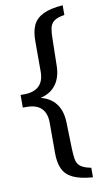

<svg xmlns="http://www.w3.org/2000/svg" viewBox="-102 -787 554 1031"><g transform="rotate(-10 175.0 -272.0)"><path d="M12 -260V-306H32Q84 -306 112 -332Q140 -358 140 -411V-579Q140 -630 156 -664Q172 -698 211 -717Q250 -736 318 -741V-688Q278 -682 260 -667.5Q242 -653 237.5 -628.5Q233 -604 233 -568L230 -420Q227 -352 190 -312.5Q153 -273 81 -266ZM318 197Q250 192 211 173.5Q172 155 156 120.5Q140 86 140 35V-132Q140 -183 113.5 -210Q87 -237 32 -237H12V-284L82 -277Q151 -271 189 -230.5Q227 -190 229 -119L233 25Q234 59 238 83.5Q242 108 259.5 122.5Q277 137 318 145Z"/></g></svg>

Font: Piazzolla 24pt SemiBold
Style: Regular
Weight: 600
Designer: Juan Pablo del Peral
Foundry: Huerta Tipografica
Version: Version 2.005